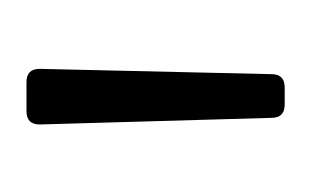

<svg xmlns="http://www.w3.org/2000/svg" viewBox="-65 -672 235 145"><g transform="rotate(-90 52.5 -599.5)"><path d="M36 -512 31 -687Q31 -697 41 -697H63Q73 -697 73 -687L69 -512Q69 -502 59 -502H46Q36 -502 36 -512Z"/></g></svg>

Font: Barlow Semi Condensed ExLight
Style: Regular
Weight: 275
Width: 4
Designer: Jeremy Tribby
Foundry: Tribby Type
Version: Version 1.408